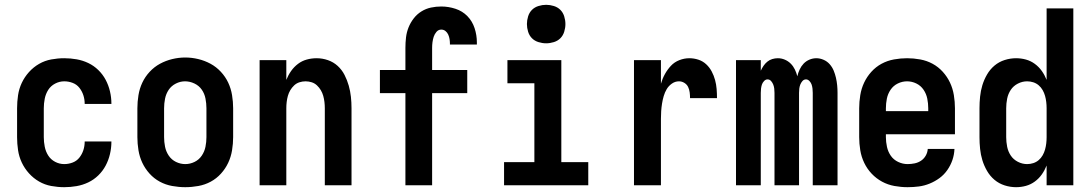

<svg xmlns="http://www.w3.org/2000/svg" viewBox="-20 -770 4540 798"><path d="M247 8Q220 8 193 3Q166 -2 142.5 -15.5Q119 -29 100.5 -49.5Q82 -70 70.5 -94.5Q59 -119 55 -146Q51 -173 51 -200V-320Q51 -347 55 -374Q59 -401 70.5 -425.5Q82 -450 100.5 -470.5Q119 -491 142.5 -504.5Q166 -518 193 -523Q220 -528 247 -528Q273 -528 298.5 -523.5Q324 -519 347 -508Q370 -497 388.5 -479Q407 -461 419 -438.5Q431 -416 437 -390.5Q443 -365 443 -340Q443 -339 443 -338.5Q443 -338 443 -338H332Q332 -338 332 -338.5Q332 -339 332 -339Q332 -357 326.5 -374Q321 -391 310 -405Q299 -419 282 -425.5Q265 -432 247 -432Q227 -432 209 -422.5Q191 -413 180.5 -396.5Q170 -380 166 -360Q162 -340 162 -320V-200Q162 -180 166 -160Q170 -140 180.5 -123.5Q191 -107 209 -97.5Q227 -88 247 -88Q265 -88 282 -94.5Q299 -101 310 -115Q321 -129 326.5 -146Q332 -163 332 -181Q332 -181 332 -181.5Q332 -182 332 -182H443Q443 -182 443 -181.5Q443 -181 443 -180Q443 -155 437 -129.5Q431 -104 419 -81.5Q407 -59 388.5 -41Q370 -23 347 -12Q324 -1 298.5 3.5Q273 8 247 8Z M750 8Q723 8 695.5 3Q668 -2 644 -15Q620 -28 601.5 -48.5Q583 -69 571.5 -93.5Q560 -118 555.5 -145.5Q551 -173 551 -200V-320Q551 -347 555.5 -374.5Q560 -402 571.5 -426.5Q583 -451 602 -471.5Q621 -492 645 -505Q669 -518 696 -524.5Q723 -531 750 -531Q777 -531 804 -524.5Q831 -518 855 -505Q879 -492 898 -471.5Q917 -451 928.5 -426.5Q940 -402 944.5 -374.5Q949 -347 949 -320V-200Q949 -173 944.5 -145.5Q940 -118 928.5 -93.5Q917 -69 898.5 -48.5Q880 -28 856 -15Q832 -2 804.5 3Q777 8 750 8ZM750 -88Q770 -88 788.5 -97Q807 -106 818.5 -123Q830 -140 834 -160Q838 -180 838 -200V-320Q838 -340 834 -360.5Q830 -381 818.5 -397.5Q807 -414 788 -423Q769 -432 749 -432Q729 -432 710.5 -422.5Q692 -413 681 -396.5Q670 -380 666 -360Q662 -340 662 -320V-200Q662 -180 666 -160Q670 -140 681.5 -123Q693 -106 711.5 -97Q730 -88 750 -88Z M1059 0V-520H1170V-438Q1178 -458 1190 -475Q1202 -492 1218.5 -504.5Q1235 -517 1255 -522.5Q1275 -528 1296 -528Q1320 -528 1343 -520Q1366 -512 1383.5 -496Q1401 -480 1412 -458.5Q1423 -437 1429.5 -414Q1436 -391 1438.5 -367.5Q1441 -344 1441 -320V0H1330V-320Q1330 -333 1328.5 -346Q1327 -359 1323.5 -371.5Q1320 -384 1313.5 -395Q1307 -406 1297.5 -415Q1288 -424 1275.5 -428Q1263 -432 1250 -432Q1237 -432 1224.5 -428Q1212 -424 1202.5 -415Q1193 -406 1186.5 -395Q1180 -384 1176.5 -371.5Q1173 -359 1171.5 -346Q1170 -333 1170 -320V0Z M1665 0V-383H1559V-479H1665V-571Q1665 -593 1667.5 -614.5Q1670 -636 1678 -656Q1686 -676 1699.5 -693.5Q1713 -711 1731.5 -722.5Q1750 -734 1771 -738.5Q1792 -743 1814 -743Q1844 -743 1873 -733.5Q1902 -724 1922.5 -703Q1943 -682 1952.5 -653Q1962 -624 1962 -594Q1962 -592 1962 -589.5Q1962 -587 1962 -585H1850Q1850 -586 1850 -587Q1850 -588 1850 -589Q1850 -598 1848.5 -607.5Q1847 -617 1843 -626Q1839 -635 1831.5 -641Q1824 -647 1814 -647Q1802 -647 1794 -637.5Q1786 -628 1782.5 -617Q1779 -606 1777.5 -594.5Q1776 -583 1776 -571V-479H1922V-383H1776V0Z M2075 0V-96H2201V-424H2089V-520H2313V-96H2425V0ZM2250 -590Q2234 -590 2218 -595Q2202 -600 2191 -611Q2180 -622 2175 -638Q2170 -654 2170 -670Q2170 -686 2175 -702Q2180 -718 2191 -729Q2202 -740 2218 -745Q2234 -750 2250 -750Q2266 -750 2282 -745Q2298 -740 2309 -729Q2320 -718 2325 -702Q2330 -686 2330 -670Q2330 -654 2325 -638Q2320 -622 2309 -611Q2298 -600 2282 -595Q2266 -590 2250 -590Z M2615 0V-520H2727V-422Q2733 -443 2743.5 -462Q2754 -481 2768.5 -496.5Q2783 -512 2803.5 -520Q2824 -528 2845 -528Q2864 -528 2882.5 -522Q2901 -516 2915 -503Q2929 -490 2938 -473Q2947 -456 2952 -437.5Q2957 -419 2958.5 -400Q2960 -381 2960 -362H2848Q2848 -374 2846.5 -386Q2845 -398 2840 -408.5Q2835 -419 2824.5 -425.5Q2814 -432 2802 -432Q2786 -432 2772.5 -422.5Q2759 -413 2751 -399.5Q2743 -386 2738.5 -370.5Q2734 -355 2731.5 -339Q2729 -323 2728 -307.5Q2727 -292 2727 -276V0Z M3039 0V-520H3142V-476Q3147 -487 3153.5 -496.5Q3160 -506 3169 -513.5Q3178 -521 3189.5 -524.5Q3201 -528 3213 -528Q3228 -528 3242 -522Q3256 -516 3266.5 -505.5Q3277 -495 3283.5 -481.5Q3290 -468 3294 -453Q3297 -467 3303.5 -481Q3310 -495 3320 -505.5Q3330 -516 3344 -522Q3358 -528 3373 -528Q3388 -528 3403 -521.5Q3418 -515 3428.5 -503Q3439 -491 3445 -476.5Q3451 -462 3454.5 -446.5Q3458 -431 3459.5 -415.5Q3461 -400 3461 -384V0H3358V-384Q3358 -393 3357 -401.5Q3356 -410 3353.5 -418Q3351 -426 3344.5 -433Q3338 -440 3330 -440Q3321 -440 3315 -433Q3309 -426 3306 -418Q3303 -410 3302 -401.5Q3301 -393 3301 -384V0H3199V-384Q3199 -393 3198 -401.5Q3197 -410 3194 -418Q3191 -426 3185 -433Q3179 -440 3170 -440Q3162 -440 3155.5 -433Q3149 -426 3146.5 -418Q3144 -410 3143 -401.5Q3142 -393 3142 -384V0Z M3752 8Q3725 8 3697.5 3Q3670 -2 3646 -15Q3622 -28 3603 -48Q3584 -68 3572 -93Q3560 -118 3555.5 -145.5Q3551 -173 3551 -200V-320Q3551 -347 3555.5 -374.5Q3560 -402 3571.5 -426.5Q3583 -451 3601.5 -471.5Q3620 -492 3644 -505Q3668 -518 3695.5 -523Q3723 -528 3750 -528Q3777 -528 3804.5 -523Q3832 -518 3856 -505Q3880 -492 3898.5 -471.5Q3917 -451 3928.5 -426.5Q3940 -402 3944.5 -374.5Q3949 -347 3949 -320V-212H3662V-200Q3662 -180 3666.5 -159.5Q3671 -139 3682.5 -122.5Q3694 -106 3713 -97Q3732 -88 3752 -88Q3767 -88 3781.5 -91Q3796 -94 3808 -102Q3820 -110 3827.5 -123Q3835 -136 3836 -151H3947Q3946 -127 3938.5 -105Q3931 -83 3917.5 -63.5Q3904 -44 3885 -30Q3866 -16 3844 -7Q3822 2 3799 5Q3776 8 3752 8ZM3662 -308H3838V-320Q3838 -340 3834 -360Q3830 -380 3818.5 -397Q3807 -414 3788.5 -423Q3770 -432 3750 -432Q3730 -432 3711.5 -423Q3693 -414 3681.5 -397Q3670 -380 3666 -360Q3662 -340 3662 -320Z M4203 8Q4179 8 4155.5 0.5Q4132 -7 4113.5 -22.5Q4095 -38 4082.5 -59.5Q4070 -81 4063 -104Q4056 -127 4053.5 -151.5Q4051 -176 4051 -200V-320Q4051 -344 4053.5 -368.5Q4056 -393 4063 -416Q4070 -439 4082.5 -460.5Q4095 -482 4113.5 -497.5Q4132 -513 4155.5 -520.5Q4179 -528 4203 -528Q4224 -528 4244 -522.5Q4264 -517 4281 -504.5Q4298 -492 4310 -475Q4322 -458 4330 -438V-735H4441V0H4330V-82Q4322 -62 4310 -45Q4298 -28 4281 -15.5Q4264 -3 4244 2.5Q4224 8 4203 8ZM4249 -88Q4249 -88 4249 -88Q4249 -88 4249 -88Q4262 -88 4274.5 -92Q4287 -96 4297 -104.5Q4307 -113 4313.5 -124.5Q4320 -136 4323.5 -148.5Q4327 -161 4328.5 -174Q4330 -187 4330 -200V-320Q4330 -333 4328.5 -346Q4327 -359 4323.5 -371.5Q4320 -384 4313.5 -395.5Q4307 -407 4297 -415.5Q4287 -424 4274.5 -428Q4262 -432 4249 -432Q4229 -432 4210.5 -422.5Q4192 -413 4181 -396.5Q4170 -380 4166 -360Q4162 -340 4162 -320V-200Q4162 -180 4166 -160Q4170 -140 4181 -123.5Q4192 -107 4210.5 -97.5Q4229 -88 4249 -88Z"/></svg>

Font: Zed Mono
Style: Bold
Weight: 700
Monospace: yes
Designer: Belleve Invis
Foundry: Belleve Invis
Version: Version 1.0.0; ttfautohint (v1.8.4)